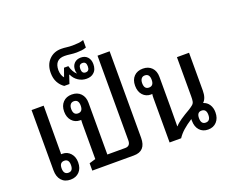

<svg xmlns="http://www.w3.org/2000/svg" viewBox="-130 -1032 1497 1251"><g transform="rotate(-20 618.5 -406.5)"><path d="M162 7Q122 7 99.5 -18.5Q77 -44 77 -88V-506H161L160 -190Q161 -180 159 -170Q163 -170 168 -170Q202 -170 224 -145.5Q246 -121 246 -83Q246 -41 223 -17Q200 7 162 7ZM164 -40Q196 -40 196 -82Q196 -123 164 -123Q131 -123 131 -82Q131 -40 164 -40Z M314 0V-51L358 -64V-309Q358 -324 359 -335Q356 -335 351 -335Q317 -335 295 -359.5Q273 -384 273 -424Q273 -464 296 -488Q319 -512 357 -512Q396 -512 419 -488Q442 -464 442 -424V-65H566Q602 -65 602 -105V-692H686V-92Q686 0 602 0ZM355 -382Q388 -382 388 -424Q388 -466 355 -466Q339 -466 330.5 -454.5Q322 -443 322 -424Q322 -382 355 -382Z M485 -575Q454 -575 428 -592Q402 -609 389 -638H386L367 -581H331Q307 -597 292 -624.5Q277 -652 277 -690Q277 -747 310 -781Q343 -815 394 -815Q414 -815 431.5 -812.5Q449 -810 473 -810Q492 -810 512.5 -812Q533 -814 549 -820V-768Q534 -762 516 -760Q498 -758 482 -758Q460 -758 438 -761Q416 -764 399 -764Q331 -764 330 -691Q331 -654 349 -634L370 -693H400Q412 -648 437 -628Q432 -640 432 -654Q432 -683 449 -700.5Q466 -718 495 -718Q524 -718 541 -699.5Q558 -681 558 -650Q558 -632 552.5 -617Q547 -602 535 -592Q527 -584 514 -579.5Q501 -575 485 -575ZM493 -616Q519 -616 519 -649Q519 -681 493 -681Q467 -681 467 -649Q467 -616 493 -616Z M850 0V-309Q850 -324 852 -336Q848 -335 843 -335Q809 -335 787 -359Q765 -383 765 -424Q765 -465 788 -488.5Q811 -512 850 -512Q888 -512 911 -488.5Q934 -465 934 -424V-208Q934 -169 933.5 -140Q933 -111 933 -82H935Q948 -98 976.5 -117.5Q1005 -137 1042 -158Q1061 -170 1070.5 -178.5Q1080 -187 1082.5 -199.5Q1085 -212 1085 -234V-506H1169V-244Q1169 -191 1143 -167Q1169 -159 1183.5 -136.5Q1198 -114 1198 -83Q1198 -42 1175.5 -17.5Q1153 7 1116 7Q1079 7 1057 -17.5Q1035 -42 1035 -83Q1035 -89 1035 -95Q998 -71 972.5 -48.5Q947 -26 930 0ZM847 -382Q880 -382 880 -424Q880 -466 847 -466Q831 -466 822.5 -454.5Q814 -443 814 -424Q814 -382 847 -382ZM1116 -41Q1149 -41 1149 -83Q1149 -124 1116 -124Q1084 -124 1084 -83Q1084 -41 1116 -41Z"/></g></svg>

Font: Noto Sans Thai Looped UI Narrow
Style: Regular
Weight: 400
Width: 4
Designer: Cadson Demak Team
Foundry: Cadson Demak Co., Ltd.
Version: Version 1.000